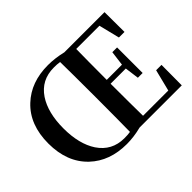

<svg xmlns="http://www.w3.org/2000/svg" viewBox="-152 -1040 1339 1339"><g transform="rotate(-45 517.5 -370.5)"><path d="M433 19C478 19 526 13 577 0H993L994 -201H941L901 -41H652C651 -109 650 -215 650 -359H800L814 -254H861V-506H814L800 -397H650C650 -534 651 -635 652 -700H881L919 -546H974L973 -742H577C527 -754 479 -760 433 -760C321 -760 230 -727 160 -661C85 -591 48 -494 48 -371C48 -248 85 -151 160 -80C230 -14 321 19 433 19ZM449 -22C367 -22 304 -56 259 -123C218 -185 197 -268 197 -371C197 -474 218 -557 259 -619C304 -686 367 -719 450 -719C472 -719 491 -718 508 -715C509 -644 510 -538 510 -395V-346C510 -203 509 -96 508 -26C491 -23 472 -22 449 -22Z"/></g></svg>

Font: AllPunType Bold
Style: Regular
Weight: 700
Version: 1.0